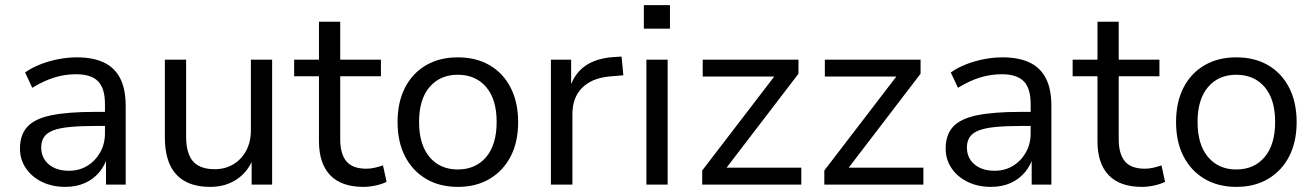

<svg xmlns="http://www.w3.org/2000/svg" viewBox="-20 -721 5134 750"><path d="M235 9Q184 9 144 -10.5Q104 -30 81 -64Q58 -98 58 -140Q58 -194 86.5 -225.5Q115 -257 179.5 -270.5Q244 -284 352 -284H404V-229H354Q294 -229 253 -225Q212 -221 187.5 -211.5Q163 -202 152 -185.5Q141 -169 141 -145Q141 -104 170.5 -79Q200 -54 249 -54Q290 -54 321.5 -73.5Q353 -93 371.5 -126Q390 -159 390 -200V-315Q390 -376 363 -403.5Q336 -431 277 -431Q233 -431 191.5 -418Q150 -405 106 -378L78 -438Q105 -457 138.5 -470Q172 -483 208.5 -490Q245 -497 280 -497Q343 -497 385.5 -477Q428 -457 449.5 -415Q471 -373 471 -307V0H394V-112H401Q391 -76 368 -48.5Q345 -21 311.5 -6Q278 9 235 9Z M802 9Q742 9 702.5 -13Q663 -35 643.5 -78Q624 -121 624 -185V-488H707V-187Q707 -145 718.5 -116.5Q730 -88 755 -74Q780 -60 818 -60Q860 -60 892 -79.5Q924 -99 942 -133Q960 -167 960 -212V-488H1043V0H963V-111H973Q952 -53 907 -22Q862 9 802 9Z M1400 9Q1313 9 1269.5 -37Q1226 -83 1226 -169V-423H1129V-488H1226V-636H1309V-488H1468V-423H1309V-177Q1309 -120 1333 -91Q1357 -62 1411 -62Q1428 -62 1445 -66Q1462 -70 1476 -75L1490 -11Q1476 -3 1450 3Q1424 9 1400 9Z M1769 9Q1697 9 1644 -22.5Q1591 -54 1562 -110.5Q1533 -167 1533 -244Q1533 -322 1562 -378.5Q1591 -435 1644 -466Q1697 -497 1768 -497Q1840 -497 1893 -466Q1946 -435 1975 -378Q2004 -321 2004 -244Q2004 -167 1975 -110.5Q1946 -54 1893 -22.5Q1840 9 1769 9ZM1768 -59Q1838 -59 1879 -107.5Q1920 -156 1920 -245Q1920 -333 1879 -381Q1838 -429 1768 -429Q1699 -429 1658 -381Q1617 -333 1617 -245Q1617 -156 1658 -107.5Q1699 -59 1768 -59Z M2132 0V-488H2211V-373H2204Q2222 -432 2264.5 -462.5Q2307 -493 2375 -498L2408 -500L2415 -427L2358 -422Q2290 -415 2253 -377Q2216 -339 2216 -276V0Z M2495 -609V-701H2597V-609ZM2505 0V-488H2588V0Z M2723 0V-55L3022 -445L3023 -422H2725V-488H3099V-433L2799 -41L2798 -66H3110V0Z M3200 0V-55L3499 -445L3500 -422H3202V-488H3576V-433L3276 -41L3275 -66H3587V0Z M3851 9Q3800 9 3760 -10.5Q3720 -30 3697 -64Q3674 -98 3674 -140Q3674 -194 3702.5 -225.5Q3731 -257 3795.5 -270.5Q3860 -284 3968 -284H4020V-229H3970Q3910 -229 3869 -225Q3828 -221 3803.5 -211.5Q3779 -202 3768 -185.5Q3757 -169 3757 -145Q3757 -104 3786.5 -79Q3816 -54 3865 -54Q3906 -54 3937.5 -73.5Q3969 -93 3987.5 -126Q4006 -159 4006 -200V-315Q4006 -376 3979 -403.5Q3952 -431 3893 -431Q3849 -431 3807.5 -418Q3766 -405 3722 -378L3694 -438Q3721 -457 3754.5 -470Q3788 -483 3824.5 -490Q3861 -497 3896 -497Q3959 -497 4001.5 -477Q4044 -457 4065.5 -415Q4087 -373 4087 -307V0H4010V-112H4017Q4007 -76 3984 -48.5Q3961 -21 3927.5 -6Q3894 9 3851 9Z M4441 9Q4354 9 4310.5 -37Q4267 -83 4267 -169V-423H4170V-488H4267V-636H4350V-488H4509V-423H4350V-177Q4350 -120 4374 -91Q4398 -62 4452 -62Q4469 -62 4486 -66Q4503 -70 4517 -75L4531 -11Q4517 -3 4491 3Q4465 9 4441 9Z M4810 9Q4738 9 4685 -22.5Q4632 -54 4603 -110.5Q4574 -167 4574 -244Q4574 -322 4603 -378.5Q4632 -435 4685 -466Q4738 -497 4809 -497Q4881 -497 4934 -466Q4987 -435 5016 -378Q5045 -321 5045 -244Q5045 -167 5016 -110.5Q4987 -54 4934 -22.5Q4881 9 4810 9ZM4809 -59Q4879 -59 4920 -107.5Q4961 -156 4961 -245Q4961 -333 4920 -381Q4879 -429 4809 -429Q4740 -429 4699 -381Q4658 -333 4658 -245Q4658 -156 4699 -107.5Q4740 -59 4809 -59Z"/></svg>

Font: Nunito Sans 12pt ExtraLight 11pt
Style: Regular
Weight: 400
Version: Version 3.101;gftools[0.9.27]